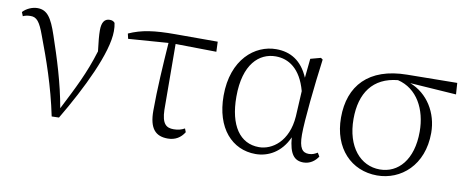

<svg xmlns="http://www.w3.org/2000/svg" viewBox="-53 -735 2342 963"><g transform="rotate(10 1118.5 -254.0)"><path d="M238 6 275 5C375 -163 471 -360 471 -469C471 -485 470 -497 467 -511C461 -518 454 -522 441 -522C415 -522 401 -503 401 -462C401 -437 404 -404 410 -356C374 -238 332 -158 273 -42C252 -166 212 -290 176 -396C147 -483 123 -517 74 -517C48 -517 18 -504 0 -484L8 -464C18 -469 31 -472 47 -472C77 -472 94 -454 119 -384C161 -273 207 -144 238 6Z M830 14C869 14 896 -4 914 -33L907 -51C891 -42 874 -37 851 -37C814 -37 791 -53 789 -125L787 -460L995 -457L993 -508H777C671 -508 606 -499 542 -470L548 -444L751 -459C743 -345 735 -221 735 -111C735 -20 768 14 830 14Z M1277 14C1340 14 1406 -19 1442 -100C1449 -16 1474 14 1521 14C1553 14 1579 -4 1595 -29L1584 -47C1570 -39 1559 -33 1540 -33C1508 -33 1490 -53 1490 -123C1490 -194 1509 -377 1527 -511L1517 -518L1465 -504L1455 -406C1420 -488 1362 -522 1289 -522C1181 -522 1069 -432 1069 -247C1069 -81 1158 14 1277 14ZM1451 -337 1444 -207C1435 -78 1355 -23 1288 -23C1191 -23 1133 -106 1133 -253C1133 -419 1209 -486 1293 -486C1358 -486 1421 -448 1451 -337Z M1896 14C2017 14 2127 -78 2127 -243C2127 -345 2071 -436 1980 -471L2216 -455L2212 -513L1957 -510C1762 -508 1668 -403 1668 -241C1668 -84 1765 14 1896 14ZM1917 -475C2017 -451 2069 -353 2069 -239C2069 -96 1998 -18 1904 -18C1806 -18 1731 -103 1731 -245C1731 -377 1791 -463 1917 -475Z"/></g></svg>

Font: Noto Serif CJK HK ExtraLight
Style: Regular
Weight: 200
Designer: Ryoko NISHIZUKA 西塚涼子 (kana & ideographs); Frank Grießhammer (Latin, Greek & Cyrillic); Wenlong ZHANG 张文龙 (bopomofo); San
Foundry: Adobe
Version: Version 2.001;hotconv 1.1.0;makeotfexe 2.6.0